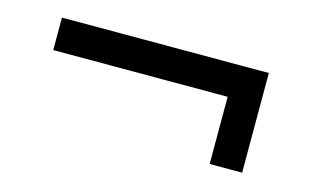

<svg xmlns="http://www.w3.org/2000/svg" viewBox="-44 -487 673 418"><g transform="rotate(15 293.0 -278.5)"><path d="M446.8 -166V-317.4H53.7V-390.6H520V-166Z"/></g></svg>

Font: Andika Cyr
Style: Regular
Weight: 400
Designer: Victor Gaultney, Annie Olsen, Julie Remington, Don Collingsworth, Eric Hays, Becca Hirsbrunner
Foundry: SIL International
Version: Version 5.000